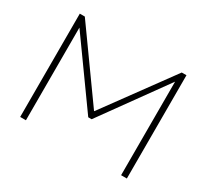

<svg xmlns="http://www.w3.org/2000/svg" viewBox="-140 -914 1213 1127"><g transform="rotate(30 466.5 -350.0)"><path d="M105 0V-700H139L463 -247H465L796 -700H828V0H789V-634L475 -198H452L144 -628V0Z"/></g></svg>

Font: REM Medium Thin
Style: Regular
Weight: 250
Version: Version 1.005;gftools[0.9.28]